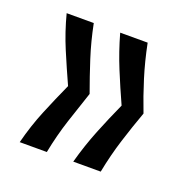

<svg xmlns="http://www.w3.org/2000/svg" viewBox="-79 -524 505 519"><g transform="rotate(20 174.0 -264.5)"><path d="M262 -79H183Q197 -130 215.5 -176Q234 -222 254 -266Q234 -310 215.5 -355Q197 -400 183 -450H262Q272 -400 286 -355Q300 -310 317 -266Q301 -222 286.5 -176Q272 -130 262 -79ZM107 -79H29Q42 -130 61 -176Q80 -222 100 -266Q80 -310 61 -355Q42 -400 29 -450H107Q117 -400 131.5 -355Q146 -310 162 -266Q147 -222 132 -176Q117 -130 107 -79Z"/></g></svg>

Font: Bricolage Grotesque 48pt Light
Style: Regular
Weight: 300
Designer: Mathieu Triay
Foundry: Atelier Triay
Version: Version 1.000; ttfautohint (v1.8.4.7-5d5b);gftools[0.9.32]